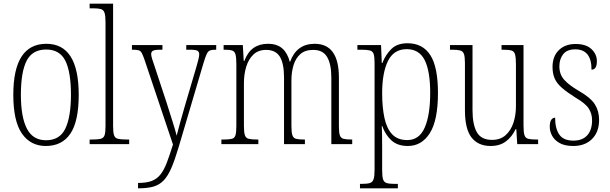

<svg xmlns="http://www.w3.org/2000/svg" viewBox="-20 -780 3303 1039"><path d="M228 10Q145 10 98.5 -57.5Q52 -125 52 -267Q52 -543 231 -543Q406 -543 406 -267Q406 -124 361 -57Q316 10 228 10ZM229 -21Q304 -21 334 -85Q364 -149 364 -267Q364 -391 333.5 -451.5Q303 -512 230 -512Q155 -512 124 -451Q93 -390 93 -267Q93 -147 125.5 -84Q158 -21 229 -21Z M465 0V-25H476Q509 -25 525 -29Q541 -33 546 -48.5Q551 -64 551 -98V-660Q551 -695 545.5 -711Q540 -727 525.5 -731Q511 -735 484 -735H465V-760H592V-98Q592 -64 597 -48.5Q602 -33 618 -29Q634 -25 667 -25H679V0Z M727 210Q773 210 801.5 199Q830 188 849 163.5Q868 139 883 99.5Q898 60 916 2L763 -454Q754 -480 747.5 -492.5Q741 -505 729.5 -508Q718 -511 696 -511H694V-536H859V-511H850Q818 -511 808 -505.5Q798 -500 798 -487Q798 -478 803.5 -460.5Q809 -443 819 -414L882 -223Q899 -169 914 -121.5Q929 -74 936 -46Q943 -75 953.5 -112Q964 -149 977 -195L1043 -419Q1049 -440 1053.5 -457.5Q1058 -475 1058 -486Q1058 -499 1049 -505Q1040 -511 1007 -511H988V-536H1150V-511H1146Q1126 -511 1115.5 -506.5Q1105 -502 1098 -486.5Q1091 -471 1081 -438L948 12Q927 83 908 127.5Q889 172 865.5 196.5Q842 221 809.5 230Q777 239 730 239H727Z M1178 0V-25H1191Q1221 -25 1235.5 -29Q1250 -33 1254.5 -49Q1259 -65 1259 -100V-433Q1259 -468 1254.5 -485Q1250 -502 1236.5 -506.5Q1223 -511 1195 -511H1190V-536H1294L1299 -450H1302Q1320 -498 1352 -520.5Q1384 -543 1430 -543Q1479 -543 1507.5 -518Q1536 -493 1548 -446H1550Q1585 -543 1683 -543Q1814 -543 1814 -360V-96Q1814 -63 1819 -48Q1824 -33 1838.5 -29Q1853 -25 1882 -25H1886V0H1773V-361Q1773 -432 1750.5 -471Q1728 -510 1675 -510Q1631 -510 1605.5 -487.5Q1580 -465 1568.5 -427.5Q1557 -390 1557 -345V-99Q1557 -65 1562 -49Q1567 -33 1581.5 -29Q1596 -25 1624 -25H1630V0H1517V-361Q1517 -436 1494.5 -473Q1472 -510 1420 -510Q1378 -510 1351.5 -485Q1325 -460 1312.5 -419Q1300 -378 1300 -331V-99Q1300 -65 1305 -49Q1310 -33 1325.5 -29Q1341 -25 1371 -25H1378V0Z M1928 239V215H1939Q1967 215 1981.5 210.5Q1996 206 2001.5 190Q2007 174 2007 139V-438Q2007 -472 2002 -487.5Q1997 -503 1981.5 -507Q1966 -511 1934 -511H1914V-536H2042L2046 -439H2049Q2067 -485 2098.5 -515.5Q2130 -546 2185 -546Q2267 -546 2308.5 -482Q2350 -418 2350 -277Q2350 -129 2306 -59.5Q2262 10 2187 10Q2132 10 2099 -19.5Q2066 -49 2048 -99H2046Q2047 -81 2047.5 -51Q2048 -21 2048 18V140Q2048 175 2053 190.5Q2058 206 2072.5 210.5Q2087 215 2114 215H2133V239ZM2184 -22Q2249 -22 2278.5 -90Q2308 -158 2308 -277Q2308 -396 2278 -455Q2248 -514 2181 -514Q2111 -514 2079.5 -450Q2048 -386 2048 -276Q2048 -199 2060.5 -141.5Q2073 -84 2102.5 -53Q2132 -22 2184 -22Z M2635 10Q2568 10 2532 -35.5Q2496 -81 2496 -184V-439Q2496 -473 2490.5 -488Q2485 -503 2470 -507Q2455 -511 2424 -511H2415V-536H2537V-184Q2537 -106 2560.5 -64.5Q2584 -23 2643 -23Q2687 -23 2715.5 -48Q2744 -73 2758 -114.5Q2772 -156 2772 -205V-429Q2772 -467 2767.5 -484.5Q2763 -502 2748 -506.5Q2733 -511 2701 -511H2694V-536H2813V-101Q2813 -65 2818 -49Q2823 -33 2838 -29Q2853 -25 2882 -25H2892V0H2779L2774 -81H2770Q2751 -40 2718 -15Q2685 10 2635 10Z M3082 10Q3037 10 3009 -5.5Q2981 -21 2968 -45Q2955 -69 2955 -94Q2955 -120 2963 -131.5Q2971 -143 2984 -143Q2984 -85 3006.5 -52Q3029 -19 3083 -19Q3132 -19 3158 -48Q3184 -77 3184 -129Q3184 -164 3166.5 -192Q3149 -220 3094 -252Q3048 -281 3020.5 -305Q2993 -329 2981.5 -355.5Q2970 -382 2970 -418Q2970 -475 3004 -508.5Q3038 -542 3095 -542Q3151 -542 3180.5 -514.5Q3210 -487 3210 -449Q3210 -403 3181 -403Q3181 -513 3093 -513Q3048 -513 3027.5 -486.5Q3007 -460 3007 -421Q3007 -378 3032.5 -349Q3058 -320 3111 -289Q3176 -252 3199 -215.5Q3222 -179 3222 -131Q3222 -66 3184 -28Q3146 10 3082 10Z"/></svg>

Font: Noto Serif Condensed ExtraLight
Style: Regular
Weight: 200
Width: 3
Designer: Monotype Design Team
Foundry: Monotype Imaging Inc.
Version: Version 2.013; ttfautohint (v1.8.4.7-5d5b)